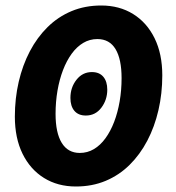

<svg xmlns="http://www.w3.org/2000/svg" viewBox="-20 -666 640 698"><path d="M256 12Q190 12 140 -19Q90 -50 62 -107Q34 -164 34 -242Q34 -308 48 -368.5Q62 -429 88.5 -479.5Q115 -530 153 -567.5Q191 -605 240 -625.5Q289 -646 348 -646Q414 -646 464 -615Q514 -584 542 -527Q570 -470 570 -392Q570 -326 556 -265.5Q542 -205 515.5 -154.5Q489 -104 451 -66.5Q413 -29 364 -8.5Q315 12 256 12ZM270 -110Q298 -110 321.5 -124Q345 -138 363.5 -163.5Q382 -189 395 -223Q408 -257 415 -297.5Q422 -338 422 -382Q422 -451 400 -487.5Q378 -524 334 -524Q306 -524 282.5 -510Q259 -496 240.5 -470.5Q222 -445 209 -411Q196 -377 189 -336.5Q182 -296 182 -252Q182 -183 204.5 -146.5Q227 -110 270 -110ZM292 -246Q265 -246 250.5 -263Q236 -280 236 -310Q236 -348 258 -376Q280 -404 314 -404Q341 -404 355.5 -387Q370 -370 370 -340Q370 -303 348.5 -274.5Q327 -246 292 -246Z"/></svg>

Font: Source Code Pro ExtraLight Black
Style: Italic
Weight: 900
Italic angle: -11°
Monospace: yes
Version: Version 1.016;hotconv 1.0.116;makeotfexe 2.5.65601